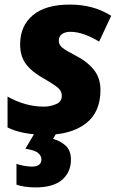

<svg xmlns="http://www.w3.org/2000/svg" viewBox="-20 -579 526 839"><path d="M181 10Q77 10 13 -22V-157Q91 -113 172 -113Q198 -113 224 -123.5Q250 -134 250 -160Q250 -173 244 -183Q238 -193 221 -205Q204 -217 171 -236Q119 -265 93.5 -299Q68 -333 68 -385Q68 -466 123.5 -512.5Q179 -559 285 -559Q335 -559 379.5 -547.5Q424 -536 466 -510L413 -397Q385 -415 351.5 -427.5Q318 -440 287 -440Q266 -440 251.5 -430.5Q237 -421 237 -400Q237 -383 252.5 -370.5Q268 -358 307 -338Q359 -312 389 -275.5Q419 -239 419 -186Q419 -88 354.5 -39Q290 10 181 10ZM135 240Q109 240 87.5 236.5Q66 233 52 228V137Q65 142 85 145.5Q105 149 119 149Q161 149 161 117Q161 102 146.5 89.5Q132 77 91 71L133 0H228L212 28Q245 37 267.5 58Q290 79 290 119Q290 173 251.5 206.5Q213 240 135 240Z"/></svg>

Font: Noto Sans ExtraBold
Style: Italic
Weight: 800
Italic angle: -12°
Designer: Monotype Design Team
Foundry: Monotype Imaging Inc.
Version: Version 2.013; ttfautohint (v1.8.4.7-5d5b)